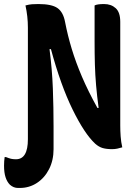

<svg xmlns="http://www.w3.org/2000/svg" viewBox="-62 -728 682 950"><path d="M17 60Q76 60 76 -39V-591Q76 -647 64 -701Q82 -706 96.5 -707Q111 -708 128 -708Q194 -708 222.5 -688Q251 -668 260 -619Q273 -552 293 -486Q313 -420 343.5 -348.5Q374 -277 420 -194H426Q418 -253 413.5 -305Q409 -357 407.5 -409Q406 -461 406 -522V-701Q419 -708 453 -708Q488 -708 510.5 -687.5Q533 -667 533 -620V-107Q533 -80 535 -52.5Q537 -25 543 1Q530 5 518 7.5Q506 10 493 10Q465 10 446 4.5Q427 -1 409 -17Q356 -66 297 -186.5Q238 -307 190 -485H183Q196 -384 199.5 -290.5Q203 -197 203 -101V10Q203 65 181 108.5Q159 152 121 177Q83 202 36 202H27Q5 202 -13 186Q-27 172 -34.5 149Q-42 126 -42 92Q-42 70 -39 49H-33Q-18 55 -8 57.5Q2 60 17 60Z"/></svg>

Font: Recursive Mn Csl St
Style: Bold
Weight: 700
Monospace: yes
Version: Version 1.079;hotconv 1.0.112;makeotfexe 2.5.65598; ttfautoh